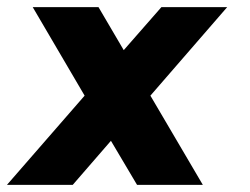

<svg xmlns="http://www.w3.org/2000/svg" viewBox="-50 -520 702 540"><path d="M-30.5 0 188 -251 42 -500H227L298 -379L404 -500H589L373 -251L520.5 0H335.5L262 -124L154.5 0Z"/></svg>

Font: Urbanist Black
Style: Italic
Weight: 900
Italic angle: -8°
Designer: Corey Hu
Foundry: Corey Hu
Version: Version 1.330; ttfautohint (v1.8.4.7-5d5b)